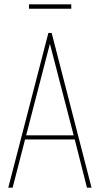

<svg xmlns="http://www.w3.org/2000/svg" viewBox="-20 -861 458 881"><path d="M18 0 202 -710H217L400 0H379L323 -221H95L38 0ZM100 -240H318L209 -660ZM113 -821V-841H307V-821Z"/></svg>

Font: Georama SemiCondensed Thin
Style: Regular
Weight: 100
Width: 4
Designer: Jean-Baptiste Levee
Foundry: Production Type
Version: Version 1.000